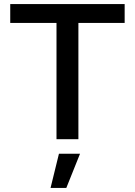

<svg xmlns="http://www.w3.org/2000/svg" viewBox="-20 -680 659 938"><path d="M589 -660V-568H363V0H256V-568H30V-660ZM371 71 304 238H227L268 71Z"/></svg>

Font: Elaine Sans Medium
Style: Regular
Weight: 500
Designer: Wei Huang
Foundry: Wei Huang
Version: Version 2.001;December 24, 2019;FontCreator 12.0.0.2547 64-b